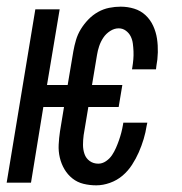

<svg xmlns="http://www.w3.org/2000/svg" viewBox="-25 -548 545 576"><path d="M264 8Q244 8 225.5 3.5Q207 -1 192.5 -12.5Q178 -24 168.5 -40Q159 -56 154.5 -75Q150 -94 151 -114Q152 -134 155 -154L167 -227H105L68 0H-5L81 -520H154L116 -293H178L195 -394Q198 -411 203 -428Q208 -445 217.5 -460.5Q227 -476 240 -489.5Q253 -503 269 -512Q285 -521 302.5 -524.5Q320 -528 337 -528Q358 -528 377.5 -522Q397 -516 411.5 -502.5Q426 -489 434.5 -470.5Q443 -452 446 -432Q449 -412 448.5 -391Q448 -370 444 -349L443 -340H371L372 -346Q374 -358 375 -370Q376 -382 375.5 -394Q375 -406 373.5 -417.5Q372 -429 367 -439Q362 -449 352.5 -456Q343 -463 331 -463Q318 -463 305.5 -455Q293 -447 285 -435Q277 -423 272.5 -409.5Q268 -396 266 -383L251 -293H342L331 -227H240L226 -143Q224 -128 224 -113.5Q224 -99 228.5 -86Q233 -73 244 -65Q255 -57 270 -57Q282 -57 293 -64.5Q304 -72 311 -82.5Q318 -93 323 -104.5Q328 -116 332 -127.5Q336 -139 339 -150.5Q342 -162 344 -174L345 -180H417L415 -171Q412 -151 406 -131Q400 -111 391.5 -91.5Q383 -72 371 -53.5Q359 -35 342.5 -21Q326 -7 305 0.5Q284 8 264 8Z"/></svg>

Font: Iosevka Oblique
Style: Regular
Weight: 400
Italic angle: -9°
Monospace: yes
Designer: Belleve Invis
Foundry: Belleve Invis
Version: Version 32.5.0; ttfautohint (v1.8.4)